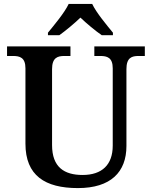

<svg xmlns="http://www.w3.org/2000/svg" viewBox="-20 -951 776 981"><path d="M225 -784V-771H283C314 -793 361 -832 391 -861C421 -832 468 -793 500 -771H557V-784C526 -822 472 -886 451 -931H331C310 -886 256 -822 225 -784ZM378 10C546 10 626 -72 626 -205V-598C626 -657 654 -665 688 -665H720V-714H462V-665H493C527 -665 556 -657 556 -602V-207C556 -109 501 -57 402 -57C309 -57 246 -96 246 -210V-598C246 -657 275 -665 309 -665H340V-714H16V-665H47C81 -665 110 -657 110 -602V-217C110 -54 210 10 378 10Z"/></svg>

Font: Noto Serif Tamil SemiBold
Style: Regular
Weight: 600
Designer: Indian Type Foundry, Tom Grace, and the Monotype Design Team
Foundry: Monotype Imaging Inc.
Version: Version 2.004